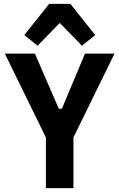

<svg xmlns="http://www.w3.org/2000/svg" viewBox="-20 -976 619 996"><path d="M361 0H218V-263L5 -698H161L285 -412H301L421 -698H574L361 -263ZM235 -956H345L474 -794L405 -739L290 -857L175 -739L106 -794Z"/></svg>

Font: IBM Plex Sans Condensed
Style: Bold
Weight: 700
Width: 3
Designer: Mike Abbink, Paul van der Laan, Pieter van Rosmalen
Foundry: Bold Monday
Version: Version 3.201